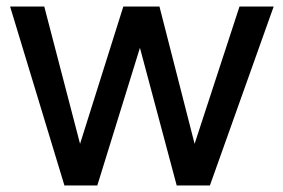

<svg xmlns="http://www.w3.org/2000/svg" viewBox="-20 -570 870 590"><path d="M178 0H279L410 -423L523 0H625L821 -550H716L578 -128L470 -550H359L226 -128L116 -550H11Z"/></svg>

Font: Cambay Devanagari
Style: Regular
Weight: 700
Designer: Pooja Saxena
Foundry: Pooja Saxena
Version: Version 1.095;PS 001.095;hotconv 1.0.70;makeotf.lib2.5.58329